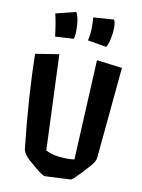

<svg xmlns="http://www.w3.org/2000/svg" viewBox="-94 -930 739 996"><g transform="rotate(10 275.0 -432.5)"><path d="M225.6 -866.2Q242.7 -837.9 242.7 -772Q242.7 -737.3 236.8 -726.6L139.6 -721.2Q131.3 -792.5 119.6 -839.4ZM425.8 -861.3Q433.1 -845.7 433.1 -824.5Q433.1 -803.2 430.9 -787.4Q428.7 -771.5 425.8 -757.3Q418.9 -727.5 409.7 -714.4L311 -731.4Q319.3 -767.6 319.3 -800.3Q319.3 -833 316.9 -853.5ZM86.4 -121.1Q56.6 -389.2 53.2 -615.2L177.2 -634.8L197.3 -131.8Q237.3 -108.4 315.4 -108.4Q328.1 -108.4 349.1 -110.8L375 -638.2L509.3 -621.1L463.9 -139.2Q462.4 -121.1 439.2 -94.7Q416 -68.4 401.9 -53.7Q372.6 -23.4 363 -14.4Q353.5 -5.4 345.2 -4.9Q265.1 -1 240.2 0.2Q215.3 1.5 211.7 1.2Q208 1 199.2 -4.2Q190.4 -9.3 180.4 -16.6Q170.4 -23.9 161.1 -32.2L124 -64Q89.8 -93.3 86.4 -121.1Z"/></g></svg>

Font: Passero One
Style: Regular
Weight: 400
Designer: Viktoriya Grabowska
Foundry: Viktoriya Grabowska
Version: Version 1.003